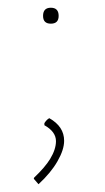

<svg xmlns="http://www.w3.org/2000/svg" viewBox="-20 -392 270 494"><path d="M130.9 -351.1Q130.9 -331.1 110.8 -331.1Q90.8 -331.1 90.8 -351.1Q90.8 -372.1 110.8 -372.1Q130.9 -372.1 130.9 -351.1ZM145 -29.8Q145 -6.8 127.9 22.9Q111.3 52.2 79.1 82L66.9 67.9L67.9 64.9Q95.7 38.6 108.9 17.1Q124 -7.8 124 -28.8Q124 -53.2 94.2 -69.8V-75.2Q100.6 -85 106.9 -87.9Q145 -66.4 145 -29.8Z"/></svg>

Font: Datalegreya
Style: Thin
Weight: 250
Designer: Figs Lab
Foundry: Figs Lab
Version: Version 1.002;PS 001.002;hotconv 1.0.70;makeotf.lib2.5.58329